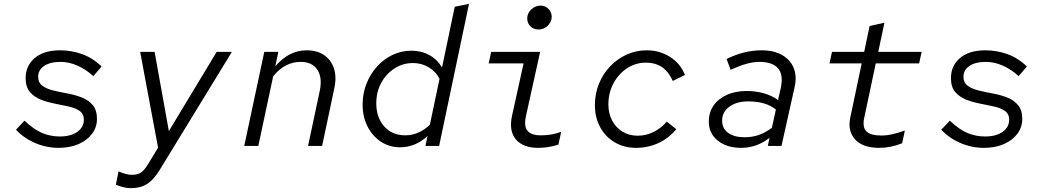

<svg xmlns="http://www.w3.org/2000/svg" viewBox="-20 -757 5440 996"><path d="M284 10Q221 10 162.5 -15Q104 -40 63 -84L107 -131Q157 -84 200 -66.5Q243 -49 290 -49Q347 -49 381 -73Q415 -97 415 -136Q415 -166 393 -181.5Q371 -197 337 -204.5Q303 -212 264 -219.5Q225 -227 191 -240.5Q157 -254 135 -280Q113 -306 113 -352Q113 -416 160 -456Q207 -496 292 -496Q351 -496 406.5 -476Q462 -456 507 -412L464 -362Q425 -398 381 -417Q337 -436 295 -436Q240 -436 209 -415Q178 -394 178 -359Q178 -328 200 -312Q222 -296 257 -287.5Q292 -279 330.5 -272Q369 -265 404 -251.5Q439 -238 461 -212Q483 -186 483 -140Q483 -97 457.5 -63Q432 -29 387.5 -9.5Q343 10 284 10Z M657 219Q639 219 619.5 214Q600 209 581 201L595 132Q615 141 632.5 145.5Q650 150 665 150Q694 150 712 137.5Q730 125 749 93L800 9L707 -488H782L856 -77L1104 -488H1183L813 117Q789 157 766 179Q743 201 717 210Q691 219 657 219Z M1247 0 1351 -488H1424L1408 -413Q1443 -454 1483.5 -475Q1524 -496 1570 -496Q1625 -496 1661.5 -471Q1698 -446 1712.5 -401.5Q1727 -357 1714 -298L1651 0H1578L1639 -287Q1653 -355 1626 -395.5Q1599 -436 1540 -436Q1457 -436 1397 -361L1320 0Z M2056 7Q2000 7 1956 -22Q1912 -51 1886.5 -101Q1861 -151 1861 -215Q1861 -272 1881 -322.5Q1901 -373 1935.5 -411.5Q1970 -450 2016 -472Q2062 -494 2114 -494Q2166 -494 2207 -471.5Q2248 -449 2273 -407L2339 -722L2413 -737L2258 0H2187L2198 -52Q2169 -24 2133 -8.5Q2097 7 2056 7ZM1932 -221Q1932 -147 1973.5 -101Q2015 -55 2082 -55Q2118 -55 2150.5 -69.5Q2183 -84 2210 -110L2260 -348Q2242 -385 2204.5 -407.5Q2167 -430 2123 -430Q2070 -430 2026.5 -402Q1983 -374 1957.5 -327Q1932 -280 1932 -221Z M2773 -604Q2748 -604 2731.5 -620.5Q2715 -637 2715 -661Q2715 -679 2724.5 -694Q2734 -709 2750 -718.5Q2766 -728 2784 -728Q2808 -728 2825 -711Q2842 -694 2842 -670Q2842 -653 2832.5 -637.5Q2823 -622 2807.5 -613Q2792 -604 2773 -604ZM2771 10Q2694 10 2656.5 -33.5Q2619 -77 2636 -156L2696 -428H2515L2528 -488H2782L2708 -153Q2697 -102 2716.5 -78.5Q2736 -55 2785 -55Q2811 -55 2835 -58.5Q2859 -62 2891 -73L2877 -7Q2846 3 2820 6.5Q2794 10 2771 10Z M3280 10Q3217.7 10 3169.4 -18.3Q3121.1 -46.5 3093.5 -96.9Q3066 -147.2 3066 -212Q3066 -271 3087 -322.5Q3108 -374 3145 -412.8Q3182 -451.6 3230.7 -473.8Q3279.5 -496 3335 -496Q3403 -496 3457 -461Q3511 -426 3533 -368L3470 -337Q3451 -382 3416.5 -407Q3382 -432 3330 -432Q3276.8 -432 3232.4 -402.5Q3188 -373 3162 -324Q3136 -274.9 3136 -215Q3136 -168.3 3155.5 -131.7Q3175 -95 3209.3 -74Q3243.6 -53 3287 -53Q3332 -53 3371.5 -73Q3411 -93 3439 -126L3488 -87Q3450.7 -40.7 3396.4 -15.3Q3342 10 3280 10Z M3825 10Q3750 10 3703.5 -27.5Q3657 -65 3657 -126Q3657 -174 3681.5 -209.5Q3706 -245 3750.5 -265Q3795 -285 3854 -285Q3900 -285 3942.5 -273Q3985 -261 4016 -238L4030 -299Q4045 -367 4017 -401.5Q3989 -436 3919 -436Q3887 -436 3850.5 -425.5Q3814 -415 3770 -395L3749 -451Q3796 -474 3840.5 -485Q3885 -496 3931 -496Q3994 -496 4036.5 -472Q4079 -448 4097 -405Q4115 -362 4102 -305L4034 0H3963L3972 -42Q3937 -15 3900.5 -2.5Q3864 10 3825 10ZM3726 -131Q3726 -91 3757 -68Q3788 -45 3843 -45Q3882 -45 3916.5 -57Q3951 -69 3984 -94L4005 -189Q3977 -211 3941.5 -221Q3906 -231 3861 -231Q3801 -231 3763.5 -203.5Q3726 -176 3726 -131Z M4541 10Q4456 10 4416 -33.5Q4376 -77 4391 -148L4450 -428H4283L4296 -488H4463L4491 -622L4568 -639L4536 -488H4761L4748 -428H4523L4463 -145Q4453 -96 4475 -75Q4497 -54 4552 -54Q4580 -54 4608.5 -60.5Q4637 -67 4674 -80L4660 -14Q4631 -2 4600.5 4Q4570 10 4541 10Z M5084 10Q5021 10 4962.5 -15Q4904 -40 4863 -84L4907 -131Q4957 -84 5000 -66.5Q5043 -49 5090 -49Q5147 -49 5181 -73Q5215 -97 5215 -136Q5215 -166 5193 -181.5Q5171 -197 5137 -204.5Q5103 -212 5064 -219.5Q5025 -227 4991 -240.5Q4957 -254 4935 -280Q4913 -306 4913 -352Q4913 -416 4960 -456Q5007 -496 5092 -496Q5151 -496 5206.5 -476Q5262 -456 5307 -412L5264 -362Q5225 -398 5181 -417Q5137 -436 5095 -436Q5040 -436 5009 -415Q4978 -394 4978 -359Q4978 -328 5000 -312Q5022 -296 5057 -287.5Q5092 -279 5130.5 -272Q5169 -265 5204 -251.5Q5239 -238 5261 -212Q5283 -186 5283 -140Q5283 -97 5257.5 -63Q5232 -29 5187.5 -9.5Q5143 10 5084 10Z"/></svg>

Font: Red Hat Mono
Style: Italic
Weight: 300
Italic angle: -12°
Monospace: yes
Designer: Pentagram, MCKL
Foundry: Pentagram, MCKL
Version: Version 1.023